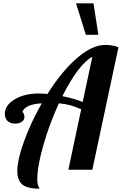

<svg xmlns="http://www.w3.org/2000/svg" viewBox="-20 -1020 732 1154"><path d="M542 -1000 571 -811H496L437 -1000ZM535 -679Q494 -657 448 -596.5Q402 -536 355 -442Q391 -435 421.5 -426Q452 -417 477 -407ZM613 -750Q634 -750 655 -746.5Q676 -743 692 -736L535 0H391L468 -363Q433 -379 402 -387.5Q371 -396 334 -399Q277 -275 240.5 -147Q204 -19 204 58Q204 76 207.5 89.5Q211 103 218 114Q142 114 113 88Q84 62 84 8Q84 -59 124.5 -171Q165 -283 231 -399Q180 -396 151.5 -383Q123 -370 114 -347Q118 -347 122.5 -336.5Q127 -326 127 -316Q127 -299 111 -288Q95 -277 71 -277Q43 -277 26 -292.5Q9 -308 9 -335Q9 -387 67.5 -422.5Q126 -458 213 -458Q223 -458 236 -457.5Q249 -457 265 -455Q353 -594 444 -672Q535 -750 613 -750Z"/></svg>

Font: Galada
Style: Regular
Weight: 400
Designer: Latin by Pablo Impallari, Bengali by Jeremie Hornus, Yoann Minet, and Juan Bruce
Foundry: black foundry
Version: Version 1.261;PS 1.261;hotconv 1.0.86;makeotf.lib2.5.63406